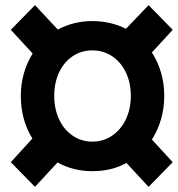

<svg xmlns="http://www.w3.org/2000/svg" viewBox="-20 -708 692 747"><path d="M22 -77 106 -169Q84 -204 72.5 -246Q61 -288 61 -335Q61 -425 107 -500L22 -592L116 -688L205 -593Q266 -626 340 -626Q410 -626 470 -596L558 -688L652 -592L571 -504Q594 -468 606.5 -425.5Q619 -383 619 -335Q619 -287 606.5 -244Q594 -201 571 -165L652 -77L558 19L472 -74Q414 -42 340 -42Q264 -42 204 -76L116 19ZM339 -157Q382 -157 416 -180Q450 -203 469.5 -243.5Q489 -284 489 -335Q489 -386 469.5 -426.5Q450 -467 416 -489.5Q382 -512 339 -512Q297 -512 263 -489.5Q229 -467 210 -426.5Q191 -386 191 -335Q191 -284 210 -243.5Q229 -203 263 -180Q297 -157 339 -157Z"/></svg>

Font: Azeret Mono SemiBold
Style: Italic
Weight: 600
Italic angle: -12°
Designer: Martin Vácha
Foundry: Displaay
Version: Version 1.000; Glyphs 3.0.3, build 3074